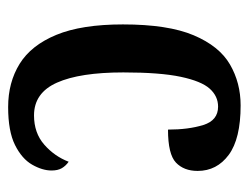

<svg xmlns="http://www.w3.org/2000/svg" viewBox="-88 -498 597 460"><g transform="rotate(90 210.0 -268.5)"><path d="M237 10Q178 10 133.5 -17.5Q89 -45 64 -105.5Q39 -166 39 -265Q39 -373 65 -434.5Q91 -496 135 -521.5Q179 -547 233 -547Q313 -547 351.5 -518.5Q390 -490 390 -444Q390 -411 370 -392Q350 -373 291 -373Q291 -422 280 -457.5Q269 -493 236 -493Q211 -493 193 -473Q175 -453 164.5 -403.5Q154 -354 154 -266Q154 -162 178.5 -107Q203 -52 257 -52Q299 -52 327 -76.5Q355 -101 368 -135Q378 -128 383.5 -118.5Q389 -109 389 -94Q389 -72 375 -47.5Q361 -23 328 -6.5Q295 10 237 10Z"/></g></svg>

Font: Noto Serif ExtraCondensed SemiBold
Style: Regular
Weight: 600
Width: 2
Designer: Monotype Design Team
Foundry: Monotype Imaging Inc.
Version: Version 2.015; ttfautohint (v1.8.4.7-5d5b)